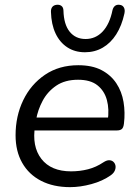

<svg xmlns="http://www.w3.org/2000/svg" viewBox="-20 -765 572 794"><path d="M269.9 8.9Q200.7 8.9 149.9 -17.2Q99.1 -43.4 71.8 -91.6Q44.4 -139.7 44.4 -205.6Q44.4 -285 76 -350.5Q107.6 -416.1 165.9 -455.7Q224.3 -495.3 303.8 -495.3Q361.1 -495.3 399.7 -475.1Q438.3 -454.9 461 -420.7Q483.7 -386.5 490.9 -343.1Q498.1 -299.7 492.6 -254.3Q490.6 -237 483.7 -231.3Q476.8 -225.5 462.4 -225.5H106.8L114.7 -279H443.4L425.4 -265.6Q432.4 -313 422.1 -351.1Q411.8 -389.3 383 -412.2Q354.3 -435.2 302.8 -435.2Q248.7 -435.2 212.6 -410.7Q176.6 -386.2 156.4 -348.3Q136.2 -310.5 129.1 -269.2L125.2 -245.1Q111.1 -159.9 151 -108.1Q191 -56.4 274 -56.4Q310.4 -56.4 344 -65Q377.6 -73.6 407.8 -93.9Q421.5 -102.8 432 -102.4Q442.6 -101.9 449.2 -95.6Q455.9 -89.3 457.6 -79.8Q459.3 -70.2 454.7 -59.4Q450 -48.7 438.3 -40.3Q404.3 -16.2 358.2 -3.7Q312 8.9 269.9 8.9ZM331.5 -548.9Q289.6 -548.9 258.5 -569.2Q227.3 -589.5 209.7 -626.8Q192.1 -664.2 190.7 -715.8Q190.2 -728.5 196.1 -736.1Q201.9 -743.6 213.6 -745.1Q225.9 -746.6 233.9 -740.7Q242 -734.8 242.4 -721.1Q243.9 -663.9 268.2 -633.8Q292.6 -603.7 333.9 -603.7Q375.3 -603.7 404.4 -634.5Q433.5 -665.4 445.1 -722.6Q448.1 -734.8 455.6 -740.7Q463.2 -746.6 474.4 -745.1Q486.6 -744.1 492.2 -734.3Q497.9 -724.5 494.4 -708.8Q483.5 -658.7 460.6 -622.8Q437.7 -586.9 404.8 -567.9Q371.9 -548.9 331.5 -548.9Z"/></svg>

Font: Nunito ExtraLight
Style: Italic
Weight: 200
Italic angle: -9°
Designer: Vernon Adams
Foundry: Vernon Adams
Version: Version 3.602